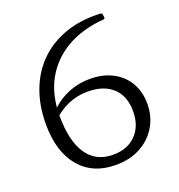

<svg xmlns="http://www.w3.org/2000/svg" viewBox="-134 -844 897 964"><g transform="rotate(-20 315.0 -362.0)"><path d="M323 9Q200 9 130.5 -73.5Q61 -156 61 -302Q61 -404 92.5 -485.5Q124 -567 182.5 -623.5Q241 -680 323.5 -708.5Q406 -737 508 -732Q516 -732 518 -723L520 -708Q521 -700 513 -699Q397 -690 313.5 -641.5Q230 -593 185 -511.5Q140 -430 140 -319Q140 -186 187.5 -115Q235 -44 327 -44Q404 -44 449.5 -90.5Q495 -137 495 -216Q495 -297 447 -341.5Q399 -386 313 -386Q202 -386 115 -300L108 -323Q147 -379 210 -410.5Q273 -442 347 -442Q415 -442 466.5 -415Q518 -388 546.5 -339.5Q575 -291 575 -227Q575 -158 542.5 -104.5Q510 -51 453.5 -21Q397 9 323 9Z"/></g></svg>

Font: Hahmlet Light
Style: Regular
Weight: 300
Designer: Minjoo Ham & Mark Frömberg
Foundry: hypertype
Version: Version 1.002